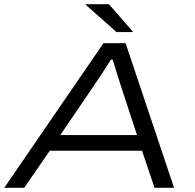

<svg xmlns="http://www.w3.org/2000/svg" viewBox="-30 -891 927 911"><path d="M522.9 -738.8 377 -868.2 377.9 -871.1H486.8L602.1 -738.8ZM-9.8 0 460.9 -686H565.9L795.9 0H703.1L644 -175.8H206.1L85 0ZM255.9 -250H620.1L547.9 -470.2Q541 -490.2 523.2 -548.1Q505.4 -606 504.9 -607.9H496.1Q450.2 -534.2 405.8 -470.2Z"/></svg>

Font: Archivo Expanded Light
Style: Italic
Weight: 300
Width: 7
Italic angle: -10°
Designer: Hector Gatti
Foundry: Omnibus-Type
Version: Version 2.001